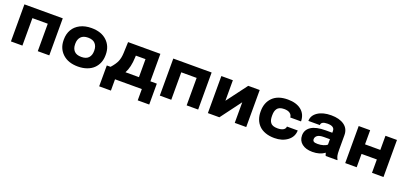

<svg xmlns="http://www.w3.org/2000/svg" viewBox="19 -1475 5414 2573"><g transform="rotate(20 2726.5 -188.5)"><path d="M233.4 0H69.8V-528.3H616.7V0H452.6V-391.6H233.4Z M727.1 -258.8V-269Q727.1 -346.7 761.7 -407.2Q796.4 -467.8 864.5 -502.9Q932.6 -538.1 1025.4 -538.1Q1165.5 -538.1 1245.1 -463.1Q1324.7 -388.2 1324.7 -269V-258.8Q1324.7 -200.7 1304.7 -151.6Q1284.7 -102.5 1247.3 -66.7Q1210 -30.8 1153.1 -10.5Q1096.2 9.8 1026.4 9.8Q887.2 9.8 807.1 -65.2Q727.1 -140.1 727.1 -258.8ZM890.6 -269V-258.8Q890.6 -198.7 923.6 -162.8Q956.5 -127 1026.4 -127Q1095.2 -127 1128.2 -163.1Q1161.1 -199.2 1161.1 -258.8V-269Q1161.1 -327.6 1127.9 -364.5Q1094.7 -401.4 1025.4 -401.4Q957 -401.4 923.8 -364.5Q890.6 -327.6 890.6 -269Z M1386.7 161.1 1387.2 -136.7H1440.9Q1496.6 -199.2 1517.8 -249Q1539.1 -298.8 1542 -368.2L1548.3 -528.3H2008.8V-136.7H2100.6V161.1H1936.5V0H1554.2V161.1ZM1653.3 -136.7H1845.7V-393.6H1708L1707 -368.2Q1702.1 -225.1 1653.3 -136.7Z M2356.4 0H2192.9V-528.3H2739.7V0H2575.7V-391.6H2356.4Z M2878.4 -528.3H3042.5V-235.8L3261.7 -528.3H3425.3V0H3261.7V-293.9L3042.5 0H2878.4Z M3823.7 -127Q3875 -127 3904.5 -144Q3934.1 -161.1 3936 -192.9H4089.8Q4087.9 -101.6 4013.4 -45.9Q3939 9.8 3828.1 9.8Q3755.9 9.8 3699.5 -10.5Q3643.1 -30.8 3607.4 -66.9Q3571.8 -103 3553.5 -151.9Q3535.2 -200.7 3535.2 -259.3V-268.6Q3535.2 -389.6 3609.9 -463.9Q3684.6 -538.1 3825.7 -538.1Q3946.3 -538.1 4017.1 -481.7Q4087.9 -425.3 4089.8 -322.3H3936Q3934.1 -357.4 3905.3 -379.4Q3876.5 -401.4 3821.8 -401.4Q3785.6 -401.4 3760.5 -391.1Q3735.4 -380.9 3722.4 -361.6Q3709.5 -342.3 3704.1 -320.1Q3698.7 -297.9 3698.7 -268.6V-259.3Q3698.7 -228.5 3703.9 -206.3Q3709 -184.1 3722.2 -165Q3735.4 -146 3760.7 -136.5Q3786.1 -127 3823.7 -127Z M4370.6 9.8Q4275.9 9.8 4220.9 -33.7Q4166 -77.1 4166 -151.4Q4166 -231.9 4235.1 -277.3Q4304.2 -322.8 4442.4 -322.8H4535.2V-348.6Q4535.2 -415.5 4435.1 -415.5Q4343.3 -415.5 4343.3 -362.3H4179.7Q4179.7 -439.9 4252.7 -489Q4325.7 -538.1 4444.8 -538.1Q4560.5 -538.1 4629.9 -489Q4699.2 -439.9 4699.2 -347.7V-136.7Q4699.2 -84 4705.1 -56.9Q4710.9 -29.8 4724.1 -8.3V0H4558.6Q4549.8 -19 4544.9 -41.5Q4476.6 9.8 4370.6 9.8ZM4329.6 -156.7Q4329.6 -135.7 4344.5 -125Q4359.4 -114.3 4400.4 -114.3Q4444.3 -114.3 4481.9 -126Q4519.5 -137.7 4535.2 -153.3V-230.5H4451.2Q4384.3 -230.5 4356.9 -209.2Q4329.6 -188 4329.6 -156.7Z M4836.9 0V-528.3H5000.5V-326.7H5218.8V-528.3H5382.8V0H5218.8V-190.4H5000.5V0Z"/></g></svg>

Font: Bert Sans Black
Style: Regular
Weight: 900
Designer: Christian Robertson, Adam Twardoch, & Cristiano Sobral
Foundry: Google
Version: Version 12.135;January 10, 2020;FontCreator 12.0.0.2547 64-b